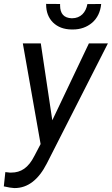

<svg xmlns="http://www.w3.org/2000/svg" viewBox="-64 -751 575 986"><path d="M384.8 -730C377 -687.5 350.6 -657.2 305.7 -657.2C305.2 -657.2 304.7 -657.2 304.2 -657.2C264.2 -658.7 244.6 -680.7 244.6 -723.1C244.6 -725.6 244.6 -728 244.6 -730.5L172.9 -731C172.9 -730 172.9 -729 172.9 -728C172.9 -689.9 184.6 -659.2 208 -635.7C231.9 -612.3 263.7 -600.1 303.7 -599.6C305.7 -599.6 308.1 -599.6 310.1 -599.6C349.1 -599.6 381.8 -611.3 409.2 -634.3C436 -657.7 451.7 -689.9 455.6 -730.5ZM145.5 -528.3H53.2L144.5 -11.2L112.8 49.3C81.5 111.3 43.5 135.3 -6.3 135.3C-8.8 135.3 -11.2 135.3 -13.7 135.3L-36.6 132.8L-44.4 206.1C-21 211.4 -3.4 214.4 8.8 214.8C9.8 214.8 10.3 214.8 11.2 214.8C78.6 214.8 133.8 172.4 176.8 87.9L490.2 -528.3H392.6L204.6 -133.3Z"/></svg>

Font: Roboto
Style: Italic
Weight: 400
Italic angle: -12°
Designer: Google
Version: Version 2.137; 2017